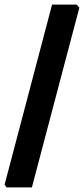

<svg xmlns="http://www.w3.org/2000/svg" viewBox="-32 -701 366 837"><path d="M302 -681 314 -668 107 116H-3L-12 104L195 -681Z"/></svg>

Font: Alegreya Sans ExtraBold
Style: Regular
Weight: 800
Designer: Juan Pablo del Peral
Foundry: Huerta Tipografica
Version: Version 2.007